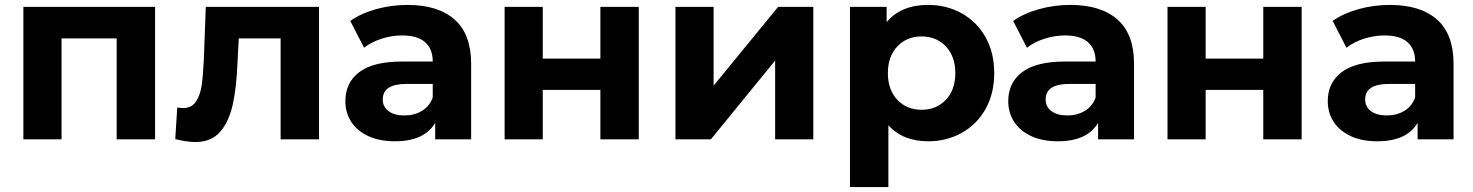

<svg xmlns="http://www.w3.org/2000/svg" viewBox="-20 -566 5986 780"><path d="M610 -538V0H454V-410H230V0H75V-538Z M1276 -538V0H1120V-410H950L945 -315Q941 -209 925 -139Q909 -69 873 -29Q837 11 773 11Q739 11 692 -1L700 -129Q716 -127 723 -127Q758 -127 775.5 -152.5Q793 -178 799 -217.5Q805 -257 808 -322L816 -538Z M1894 -307V0H1748V-67Q1704 8 1584 8Q1522 8 1476.5 -13Q1431 -34 1407 -71Q1383 -108 1383 -155Q1383 -230 1439.5 -273Q1496 -316 1614 -316H1738Q1738 -367 1707 -394.5Q1676 -422 1614 -422Q1571 -422 1529.5 -408.5Q1488 -395 1459 -372L1403 -481Q1447 -512 1508.5 -529Q1570 -546 1635 -546Q1760 -546 1827 -486.5Q1894 -427 1894 -307ZM1738 -170V-225H1631Q1535 -225 1535 -162Q1535 -132 1558.5 -114.5Q1582 -97 1623 -97Q1663 -97 1694 -115.5Q1725 -134 1738 -170Z M2030 -538H2185V-328H2419V-538H2575V0H2419V-201H2185V0H2030Z M2724 -538H2879V-218L3141 -538H3284V0H3129V-320L2868 0H2724Z M4019 -269Q4019 -186 3984 -123.5Q3949 -61 3887.5 -26.5Q3826 8 3751 8Q3648 8 3589 -57V194H3433V-538H3582V-476Q3640 -546 3751 -546Q3826 -546 3887.5 -511.5Q3949 -477 3984 -414.5Q4019 -352 4019 -269ZM3861 -269Q3861 -337 3822.5 -377.5Q3784 -418 3724 -418Q3664 -418 3625.5 -377.5Q3587 -337 3587 -269Q3587 -201 3625.5 -160.5Q3664 -120 3724 -120Q3784 -120 3822.5 -160.5Q3861 -201 3861 -269Z M4587 -307V0H4441V-67Q4397 8 4277 8Q4215 8 4169.5 -13Q4124 -34 4100 -71Q4076 -108 4076 -155Q4076 -230 4132.5 -273Q4189 -316 4307 -316H4431Q4431 -367 4400 -394.5Q4369 -422 4307 -422Q4264 -422 4222.5 -408.5Q4181 -395 4152 -372L4096 -481Q4140 -512 4201.5 -529Q4263 -546 4328 -546Q4453 -546 4520 -486.5Q4587 -427 4587 -307ZM4431 -170V-225H4324Q4228 -225 4228 -162Q4228 -132 4251.5 -114.5Q4275 -97 4316 -97Q4356 -97 4387 -115.5Q4418 -134 4431 -170Z M4723 -538H4878V-328H5112V-538H5268V0H5112V-201H4878V0H4723Z M5885 -307V0H5739V-67Q5695 8 5575 8Q5513 8 5467.5 -13Q5422 -34 5398 -71Q5374 -108 5374 -155Q5374 -230 5430.5 -273Q5487 -316 5605 -316H5729Q5729 -367 5698 -394.5Q5667 -422 5605 -422Q5562 -422 5520.5 -408.5Q5479 -395 5450 -372L5394 -481Q5438 -512 5499.5 -529Q5561 -546 5626 -546Q5751 -546 5818 -486.5Q5885 -427 5885 -307ZM5729 -170V-225H5622Q5526 -225 5526 -162Q5526 -132 5549.5 -114.5Q5573 -97 5614 -97Q5654 -97 5685 -115.5Q5716 -134 5729 -170Z"/></svg>

Font: Montserrat-Bold
Style: Bold
Weight: 700
Version: Version 7.200